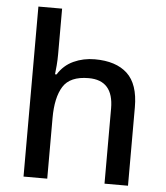

<svg xmlns="http://www.w3.org/2000/svg" viewBox="-54 -808 737 855"><g transform="rotate(5 315.0 -380.0)"><path d="M189 -557Q189 -531 187 -506.5Q185 -482 183 -466H190Q216 -508 259.5 -528Q303 -548 354 -548Q449 -548 499.5 -501Q550 -454 550 -351V0H445V-336Q445 -462 334 -462Q251 -462 220 -412.5Q189 -363 189 -271V0H83V-760H189Z"/></g></svg>

Font: Noto Sans Ethiopic Medium
Style: Regular
Weight: 500
Designer: Monotype Design Team
Foundry: Monotype Imaging Inc.
Version: Version 2.102; ttfautohint (v1.8.4.7-5d5b)